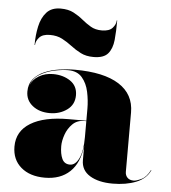

<svg xmlns="http://www.w3.org/2000/svg" viewBox="-53 -775 742 833"><g transform="rotate(5 318.5 -358.5)"><path d="M141.5 -609Q109.5 -609 95 -592.8Q80.5 -576.5 80.5 -560H78.5Q78.5 -602.5 86.8 -640.8Q95 -679 116.5 -703Q138 -727 177.5 -727Q211.5 -727 234.2 -715Q257 -703 275.8 -687.5Q294.5 -672 314.8 -660Q335 -648 363.5 -648Q396 -648 410.2 -664.2Q424.5 -680.5 424.5 -697H426.5Q426.5 -649.5 422.8 -611.8Q419 -574 400.5 -552Q382 -530 337.5 -530Q305 -530 281.5 -542Q258 -554 238 -569.5Q218 -585 195.2 -597Q172.5 -609 141.5 -609ZM254 -252H331V-304.5Q331 -340.5 323.2 -377.2Q315.5 -414 294.2 -438.8Q273 -463.5 233 -463.5Q208 -463.5 174 -456.5Q140 -449.5 111 -432.2Q82 -415 71.5 -383.5Q82 -409.5 108.8 -425.2Q135.5 -441 169.5 -441Q213.5 -441 245 -419.8Q276.5 -398.5 276.5 -358Q276.5 -317 244.5 -294Q212.5 -271 169.5 -271Q124 -271 94.5 -294.5Q65 -318 65 -356Q65 -388.5 82.8 -410.2Q100.5 -432 129.8 -444.8Q159 -457.5 194 -462.8Q229 -468 263 -468Q388.5 -468 454.8 -426Q521 -384 521 -304.5V-46Q521 -31 530.5 -21Q540 -11 558 -11Q569.5 -11 591.5 -21.5Q613.5 -32 629 -63H631Q614 -25 570.2 -7.5Q526.5 10 468 10Q406.5 10 368.8 -13Q331 -36 331 -80V-142.5Q322.5 -67.5 281.5 -28.8Q240.5 10 172.5 10Q107.5 10 68.8 -23.2Q30 -56.5 30 -113.5Q30 -180.5 88.8 -216.2Q147.5 -252 254 -252ZM276.5 -56Q300 -56 315.5 -87.8Q331 -119.5 331 -180.5V-250H322.5Q291 -250 271 -230Q251 -210 241.5 -182.8Q232 -155.5 232 -133Q232 -99.5 242 -77.8Q252 -56 276.5 -56Z"/></g></svg>

Font: Bodoni* 96pt Fatface
Style: Regular
Weight: 900
Version: Version 2.3